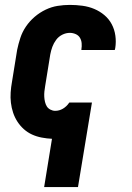

<svg xmlns="http://www.w3.org/2000/svg" viewBox="-20 -558 540 783"><path d="M160 205 192 8Q171 7 150 3Q129 -1 110.5 -9.5Q92 -18 77 -31.5Q62 -45 51 -62Q40 -79 33.5 -98.5Q27 -118 24.5 -139Q22 -160 23.5 -181.5Q25 -203 29 -225L50 -355Q55 -379 63 -403.5Q71 -428 86 -450Q101 -472 121.5 -489.5Q142 -507 166 -518.5Q190 -530 215 -534Q240 -538 265 -538Q291 -538 316.5 -534.5Q342 -531 364.5 -521.5Q387 -512 405.5 -496.5Q424 -481 435.5 -459.5Q447 -438 450.5 -412.5Q454 -387 450 -362Q449 -360 449 -358Q449 -356 448 -354H311Q312 -354 312 -355Q312 -356 312 -357Q314 -369 313 -381.5Q312 -394 306 -404Q300 -414 288.5 -419Q277 -424 265 -424Q249 -424 234 -416.5Q219 -409 209 -395.5Q199 -382 193.5 -367Q188 -352 185 -336L164 -206Q162 -195 161 -184.5Q160 -174 160.5 -163.5Q161 -153 163.5 -142.5Q166 -132 171 -124Q176 -116 185.5 -111Q195 -106 205 -106Q222 -106 237 -115Q252 -124 262 -139L263 -140H355L298 205Z"/></svg>

Font: Iosevka Curly Heavy Oblique
Style: Regular
Weight: 900
Italic angle: -9°
Monospace: yes
Designer: Belleve Invis
Foundry: Belleve Invis
Version: Version 11.1.0; ttfautohint (v1.8.3)